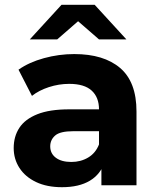

<svg xmlns="http://www.w3.org/2000/svg" viewBox="-20 -771 657 799"><path d="M402 0V-105L392 -128V-316Q392 -366 361.5 -394Q331 -422 268 -422Q225 -422 183.5 -408.5Q142 -395 113 -372L57 -481Q101 -512 163 -529Q225 -546 289 -546Q412 -546 480 -488Q548 -430 548 -307V0ZM238 8Q175 8 130 -13.5Q85 -35 61 -72Q37 -109 37 -155Q37 -203 60.5 -239Q84 -275 135 -295.5Q186 -316 268 -316H411V-225H285Q230 -225 209.5 -207Q189 -189 189 -162Q189 -132 212.5 -114.5Q236 -97 277 -97Q316 -97 347 -115.5Q378 -134 392 -170L416 -98Q399 -46 354 -19Q309 8 238 8ZM104 -607 236 -751H374L506 -607H392L254 -727H356L218 -607Z"/></svg>

Font: Montserrat Thin
Style: Bold
Weight: 700
Version: Version 9.000